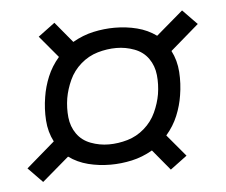

<svg xmlns="http://www.w3.org/2000/svg" viewBox="-38 -586 577 491"><g transform="rotate(-5 250.0 -340.0)"><path d="M54 -137 17 -175 90 -238Q77 -263 75 -293Q73 -323 78 -353Q82 -379 92.5 -404.5Q103 -430 122 -452L75 -508L118 -540L162 -487Q188 -502 215.5 -508Q243 -514 270 -514Q300 -514 327.5 -507Q355 -500 377 -484L446 -543L483 -505L410 -442Q423 -417 425 -387Q427 -357 422 -327Q418 -301 407.5 -275.5Q397 -250 378 -228L425 -172L382 -140L338 -193Q312 -178 284.5 -172Q257 -166 230 -166Q200 -166 172.5 -173Q145 -180 123 -196ZM230 -218Q254 -218 278 -225Q302 -232 321.5 -249Q341 -266 351.5 -289Q362 -312 366 -335Q370 -360 367.5 -384Q365 -408 352 -426.5Q339 -445 316.5 -453.5Q294 -462 270 -462Q246 -462 222 -455Q198 -448 178.5 -431Q159 -414 148.5 -391Q138 -368 134 -345Q130 -320 132.5 -296Q135 -272 148 -253.5Q161 -235 183.5 -226.5Q206 -218 230 -218Z"/></g></svg>

Font: Iosevka Light Oblique
Style: Regular
Weight: 300
Italic angle: -9°
Monospace: yes
Designer: Belleve Invis
Foundry: Belleve Invis
Version: Version 32.5.0; ttfautohint (v1.8.4)